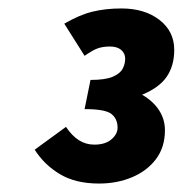

<svg xmlns="http://www.w3.org/2000/svg" viewBox="-20 -790 432 454"><path d="M214 -356Q159 -356 122 -378Q85 -400 62 -436L136 -490Q150 -469 166.5 -458.5Q183 -448 203 -448Q229 -448 243.5 -460.5Q258 -473 258 -488Q258 -509 243.5 -520.5Q229 -532 180 -532L194 -601Q229 -601 246.5 -608.5Q264 -616 270 -627.5Q276 -639 276 -651Q276 -664 266.5 -672Q257 -680 240 -680Q224 -680 212 -676Q200 -672 180 -658L132 -734Q168 -755 199 -762.5Q230 -770 267 -770Q322 -770 357 -743Q392 -716 392 -672Q392 -635 374.5 -609Q357 -583 316 -566Q342 -551 356 -529.5Q370 -508 370 -482Q370 -442 349 -414Q328 -386 292.5 -371Q257 -356 214 -356Z"/></svg>

Font: Source Sans 3 Black
Style: Italic
Weight: 900
Italic angle: -11°
Designer: Paul D. Hunt
Foundry: Adobe
Version: Version 3.052;hotconv 1.1.0;makeotfexe 2.6.0